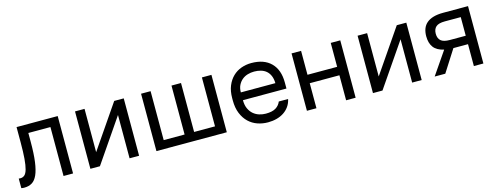

<svg xmlns="http://www.w3.org/2000/svg" viewBox="-21 -1121 4417 1713"><g transform="rotate(-15 2187.5 -265.0)"><path d="M55 10Q94 10 124 -8Q154 -26 173.5 -69.5Q193 -113 203 -186Q213 -259 213 -370V-452H417V0H505V-530H125V-390Q125 -298 120 -238Q115 -178 105 -143Q95 -108 79 -94Q63 -80 40 -80Q28 -80 25 -81V7Q29 8 32.5 8.5Q36 9 40 9.5Q44 10 47.5 10Q51 10 55 10Z M665 0H753L1027 -400V0H1115V-530H1027L753 -130V-530H665Z M1275 0H1925V-530H1837V-78H1644V-530H1556V-78H1363V-530H1275Z M2305 10Q2347 10 2384.5 0Q2422 -10 2451.5 -29.5Q2481 -49 2501.5 -78Q2522 -107 2530 -145H2444Q2430 -110 2397.5 -90Q2365 -70 2305 -70Q2275 -70 2245.5 -79Q2216 -88 2192 -108Q2168 -128 2153 -160.5Q2138 -193 2138 -239H2540V-295Q2540 -412 2476 -476Q2412 -540 2295 -540Q2246 -540 2201.5 -524Q2157 -508 2123.5 -475.5Q2090 -443 2070 -394.5Q2050 -346 2050 -280V-260Q2050 -191 2071 -140Q2092 -89 2127 -55.5Q2162 -22 2208 -6Q2254 10 2305 10ZM2300 -460Q2332 -460 2360.5 -452Q2389 -444 2410 -426.5Q2431 -409 2443.5 -380.5Q2456 -352 2457 -311H2138Q2138 -350 2152 -378Q2166 -406 2188.5 -424.5Q2211 -443 2240 -451.5Q2269 -460 2300 -460Z M2665 0H2753V-231H3027V0H3115V-530H3027V-309H2753V-530H2665Z M3275 0H3363L3637 -400V0H3725V-530H3637L3363 -130V-530H3275Z M3845 0H3943L4072 -202H4207V0H4295V-530H4065Q4013 -530 3975 -519Q3937 -508 3912.5 -487Q3888 -466 3876.5 -435.5Q3865 -405 3865 -366Q3865 -303 3894 -264Q3923 -225 3989 -210ZM3953 -366Q3953 -408 3977.5 -430Q4002 -452 4060 -452H4207V-280H4060Q4002 -280 3977.5 -302Q3953 -324 3953 -366Z"/></g></svg>

Font: Golos Text VF
Style: Regular
Weight: 400
Designer: A.Korolkova, Vitaly Kuzmin
Foundry: ParaType Ltd
Version: Version 2.005